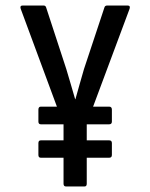

<svg xmlns="http://www.w3.org/2000/svg" viewBox="-20 -675 544 695"><path d="M128 -104Q119 -104 119 -114V-157Q119 -167 128 -167H210V-224V-225H128Q119 -225 119 -235V-278Q119 -289 128 -289H186L55 -643Q51 -655 62 -655H138Q145 -655 147 -648L220 -425Q228 -398 236 -371Q244 -344 252 -316H253Q261 -344 268.5 -371Q276 -398 284 -425L358 -648Q360 -655 368 -655H442Q453 -655 449 -643L317 -289H375Q385 -289 385 -278V-235Q385 -225 375 -225H294V-167H375Q385 -167 385 -157V-114Q385 -104 375 -104H294V-10Q294 0 286 0H219Q210 0 210 -10V-104Z"/></svg>

Font: Sofia Sans Condensed Medium
Style: Regular
Weight: 500
Designer: Botio Nikoltchev, Ani Petrova
Foundry: lettersoup
Version: Version 4.101; ttfautohint (v1.8.4.7-5d5b)